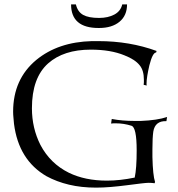

<svg xmlns="http://www.w3.org/2000/svg" viewBox="-20 -856 816 878"><path d="M419 2Q352 2 295.5 -11.5Q239 -25 193 -50Q65 -124 44 -290Q43 -304 41.5 -318Q40 -332 40 -345Q40 -494 146 -582Q246 -664 400 -668H430Q573 -668 696 -623L694 -616Q678 -616 663 -557Q657 -531 653.5 -509.5Q650 -488 650 -471Q650 -467 651 -465L637 -468Q638 -474 638 -480Q638 -486 638 -491Q638 -534 619 -557Q598 -584 549 -603Q486 -629 395 -629Q271 -629 200 -566Q126 -500 126 -361Q126 -270 165 -193Q210 -108 295 -66Q369 -30 469 -30Q529 -30 596 -44Q605 -86 605 -168Q605 -274 581 -281Q546 -292 511 -292Q505 -292 499 -292Q493 -292 488 -291L491 -312Q538 -303 596 -303H624Q699 -306 744 -321L741 -302Q689 -304 681 -254Q679 -240 678 -220Q677 -200 677 -174V-138Q679 -54 689 -24L687 -18Q680 -19 674 -19.5Q668 -20 660 -20Q650 -20 624.5 -17Q599 -14 561 -9Q523 -4 487 -1Q451 2 419 2ZM431 -728Q305 -728 305 -836H327Q335 -802 360 -788Q385 -774 433 -774Q474 -774 503 -789.5Q532 -805 539 -836H561Q561 -785 526.5 -756.5Q492 -728 433 -728Z"/></svg>

Font: Gideon Roman
Style: Regular
Weight: 400
Designer: Robert E. Leuschke
Foundry: Robert E. Leuschke
Version: Version 2.010